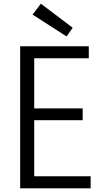

<svg xmlns="http://www.w3.org/2000/svg" viewBox="-20 -1018 567 1038"><path d="M340 -821 156 -939 201 -998 373 -868ZM148 -65H470V0H89V-768H460V-703H148L165 -721V-417L148 -432H427V-368H148L165 -385V-47Z"/></svg>

Font: Yaldevi ExtraLight
Style: Regular
Weight: 400
Version: Version 1.100